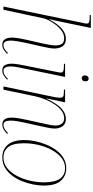

<svg xmlns="http://www.w3.org/2000/svg" viewBox="410 -1210 810 1670"><g transform="rotate(90 815.0 -375.0)"><path d="M369 10Q307 10 307 -75Q307 -99 312.5 -132Q318 -165 326 -200L356 -332Q363 -365 369 -396Q375 -427 375 -454Q375 -487 362 -507.5Q349 -528 313 -528Q279 -528 249 -506.5Q219 -485 195.5 -454.5Q172 -424 157.5 -395Q143 -366 140 -351L65 0H37L180 -694Q185 -713 185 -724Q185 -740 172.5 -745Q160 -750 128 -750H109L112 -760H223L171 -509Q167 -489 159.5 -454.5Q152 -420 146 -396H148Q187 -471 229 -507Q271 -543 317 -543Q364 -543 383 -513.5Q402 -484 402 -444Q402 -418 395.5 -387.5Q389 -357 384 -332L354 -200Q345 -158 339 -121.5Q333 -85 333 -61Q333 -33 342 -16.5Q351 0 374 0Q405 0 441 -39L448 -32Q429 -13 411 -1.5Q393 10 369 10Z M660 -681Q650 -681 643 -687.5Q636 -694 636 -707Q636 -722 643.5 -731.5Q651 -741 663 -741Q687 -741 687 -714Q687 -697 679 -689Q671 -681 660 -681ZM593 10Q560 10 547 -12.5Q534 -35 534 -70Q534 -96 539 -125Q544 -154 549 -181L609 -479Q610 -485 610.5 -490Q611 -495 611 -499Q611 -514 599 -520Q587 -526 553 -526H534L536 -536H649L566 -131Q561 -108 559.5 -92Q558 -76 558 -64Q558 0 595 0Q615 0 631.5 -10Q648 -20 666 -39L673 -32Q653 -13 635 -1.5Q617 10 593 10Z M1064 10Q1003 10 1003 -70Q1003 -98 1008.5 -131Q1014 -164 1022 -200L1053 -342Q1055 -351 1059.5 -371Q1064 -391 1068 -414Q1072 -437 1072 -454Q1072 -469 1067 -486Q1062 -503 1048 -515.5Q1034 -528 1008 -528Q975 -528 945 -506.5Q915 -485 890 -448.5Q865 -412 846.5 -367.5Q828 -323 818 -278L760 0H732L824 -442Q826 -454 828 -466Q830 -478 830 -490Q830 -512 819.5 -519Q809 -526 775 -526H758L760 -536H870L836 -373H838Q879 -463 922 -503Q965 -543 1013 -543Q1058 -543 1078 -514Q1098 -485 1098 -447Q1098 -421 1091.5 -389.5Q1085 -358 1079 -330L1047 -185Q1040 -153 1034.5 -121.5Q1029 -90 1029 -62Q1029 -33 1037 -16.5Q1045 0 1068 0Q1081 0 1097.5 -8Q1114 -16 1138 -40L1144 -32Q1120 -8 1101.5 1Q1083 10 1064 10Z M1348 10Q1282 10 1240 -37Q1198 -84 1198 -183Q1198 -226 1208 -275Q1218 -324 1237.5 -372Q1257 -420 1286.5 -459.5Q1316 -499 1355 -522.5Q1394 -546 1444 -546Q1508 -546 1551 -500.5Q1594 -455 1594 -350Q1594 -308 1584.5 -259Q1575 -210 1556 -162.5Q1537 -115 1507.5 -76Q1478 -37 1438.5 -13.5Q1399 10 1348 10ZM1349 0Q1403 0 1443.5 -33.5Q1484 -67 1511.5 -120Q1539 -173 1552.5 -234.5Q1566 -296 1566 -353Q1566 -448 1534 -492Q1502 -536 1443 -536Q1392 -536 1351.5 -503.5Q1311 -471 1283 -418Q1255 -365 1240.5 -303Q1226 -241 1226 -181Q1226 -81 1259.5 -40.5Q1293 0 1349 0Z"/></g></svg>

Font: Noto Serif Display SemiCondensed Thin
Style: Italic
Weight: 100
Width: 4
Italic angle: -12°
Designer: Monotype Design Team
Foundry: Monotype Imaging Inc.
Version: Version 2.009